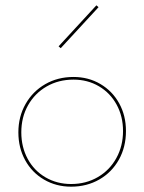

<svg xmlns="http://www.w3.org/2000/svg" viewBox="-20 -698 542 721"><path d="M49 -201Q49 -260 76 -307.5Q103 -355 150 -382Q197 -409 256 -409Q312 -409 357 -382.5Q402 -356 427.5 -310Q453 -264 453 -206Q453 -146 426.5 -98.5Q400 -51 353 -24Q306 3 247 3Q191 3 145.5 -23.5Q100 -50 74.5 -96.5Q49 -143 49 -201ZM442 -206Q442 -261 418 -305Q394 -349 351.5 -374Q309 -399 256 -399Q200 -399 155.5 -373.5Q111 -348 85.5 -303Q60 -258 60 -201Q60 -146 84 -101.5Q108 -57 151 -32Q194 -7 247 -7Q303 -7 347.5 -33Q392 -59 417 -104.5Q442 -150 442 -206ZM200 -524 342 -678 350 -671 208 -517Z"/></svg>

Font: Ysabeau Hairline
Style: Regular
Weight: 100
Designer: Christian Thalmann (Catharsis Fonts)
Version: Version 0.003